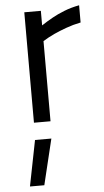

<svg xmlns="http://www.w3.org/2000/svg" viewBox="-56 -546 467 866"><g transform="rotate(-5 178.0 -112.5)"><path d="M87 -500H162V-434Q186 -450 213 -465Q236 -478 267.5 -490.5Q299 -503 336 -510V-432Q301 -425 269.5 -413.5Q238 -402 214 -391Q186 -378 162 -363V0H87ZM85 78H159L109 285H44Z"/></g></svg>

Font: TitilliumText22L 400 wt
Style: 400 wt
Weight: 400
Designer: Campivisivi
Foundry: Campivisivi
Version: 1.000